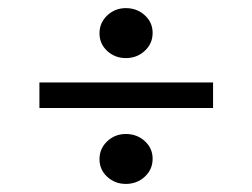

<svg xmlns="http://www.w3.org/2000/svg" viewBox="-20 -541 622 473"><path d="M290 -397.9Q263.2 -397.9 244.1 -415.5Q225.1 -433.1 225.1 -459Q225.1 -484.9 244.1 -502.9Q263.2 -521 290 -521Q317.4 -521 336.7 -503.4Q356 -485.8 356 -460Q356 -433.6 336.7 -415.8Q317.4 -397.9 290 -397.9ZM77.1 -274.9V-337.9H504.9V-274.9ZM290 -87.9Q263.2 -87.9 244.1 -105.5Q225.1 -123 225.1 -148.9Q225.1 -174.8 244.1 -192.9Q263.2 -210.9 290 -210.9Q317.4 -210.9 336.7 -193.4Q356 -175.8 356 -149.9Q356 -123.5 336.7 -105.7Q317.4 -87.9 290 -87.9Z"/></svg>

Font: Literata Book
Style: Regular
Weight: 400
Designer: Latin by Veronika Burian and Jose Scaglione. Greek by Irene Vlachou. Cyrillic by Vera Evstafieva
Foundry: TypeTogether
Version: Version 2.003;PS 002.003;hotconv 1.0.88;makeotf.lib2.5.64775